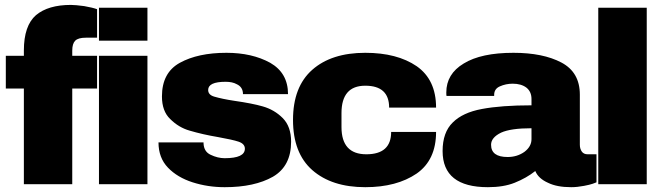

<svg xmlns="http://www.w3.org/2000/svg" viewBox="-20 -757 2708 789"><path d="M271 -736.8Q289.6 -736.8 326.2 -731.9Q361.8 -725.6 378.9 -719.2V-602.1H333Q301.3 -602.1 289.1 -589.8Q276.9 -577.6 276.9 -548.8V-527.8H378.9V-393.1H276.9V0H78.1V-393.1H3.9V-527.8H78.1V-549.8Q78.1 -651.4 127.9 -694.8Q178.2 -736.8 271 -736.8Z M585.9 -589.8H386.7V-725.1H585.9ZM585.9 0H386.7V-527.8H585.9Z M910.6 -540Q1015.6 -540 1090.3 -499Q1163.6 -457 1163.6 -370.1H978.5Q978.5 -399.4 952.6 -411.1Q935.1 -420.9 907.2 -420.9Q835.4 -420.9 835.4 -387.2Q835.4 -367.2 860.4 -359.9Q894 -350.1 942.4 -342.8Q1017.6 -332 1059.6 -319.8Q1107.4 -306.2 1141.6 -272Q1176.3 -237.3 1176.3 -174.8Q1176.3 -74.2 1101.6 -30.8Q1025.9 12.2 903.3 12.2Q834 12.2 771.5 -7.8Q709 -27.8 670.4 -67.9Q631.3 -108.4 631.3 -171.9H816.4V-168Q817.9 -133.8 845.2 -121.1Q874.5 -106.9 903.3 -106.9Q986.3 -106.9 986.3 -146Q986.3 -166 960.4 -174.8Q935.5 -183.1 875.5 -193.8Q814 -204.1 759.3 -220.2Q714.4 -232.9 679.2 -268.1Q645.5 -300.3 645.5 -360.8Q645.5 -458.5 719.2 -499Q793.9 -540 910.6 -540Z M1481 -540Q1611.8 -540 1692.4 -484.9Q1772 -429.2 1772 -314.9H1579.1Q1579.1 -404.8 1481 -404.8Q1383.3 -404.8 1383.3 -292V-234.9Q1383.3 -123 1485.4 -123Q1587.4 -123 1587.4 -214.8H1772Q1772 -99.6 1692.4 -43.9Q1610.4 12.2 1481 12.2Q1343.3 12.2 1263.2 -58.1Q1184.1 -127.9 1184.1 -264.2Q1184.1 -400.4 1263.2 -470.2Q1342.3 -540 1481 -540Z M2089.8 -540Q2211.4 -540 2287.1 -500Q2362.8 -460 2362.8 -368.2V-162.1Q2362.8 -145.5 2371.1 -133.8Q2378.9 -123 2395 -123H2431.2V-7.8Q2429.7 -7.3 2416 -2Q2403.3 2.4 2379.9 6.8Q2352.1 12.2 2327.1 12.2Q2268.6 12.2 2231.9 -5.9Q2192.4 -23.4 2179.7 -54.2Q2143.6 -25.4 2094.7 -5.9Q2049.3 12.2 1984.9 12.2Q1798.8 12.2 1798.8 -136.2Q1798.8 -213.4 1840.8 -253.9Q1881.3 -294.4 1960 -309.1Q2040 -324.2 2164.1 -324.2V-350.1Q2164.1 -380.4 2143.1 -397Q2121.6 -413.1 2086.9 -413.1Q2058.6 -413.1 2033.7 -401.9Q2010.7 -391.6 2010.7 -367.2V-362.8H1814.9Q1814 -365.7 1814 -377Q1814 -453.1 1885.7 -496.1Q1957 -540 2089.8 -540ZM2164.1 -230Q2078.6 -230 2039.1 -211.9Q1998 -191.9 1998 -162.1Q1998 -111.8 2065.9 -111.8Q2105 -111.8 2134.8 -132.8Q2164.1 -154.8 2164.1 -185.1Z M2637.7 0H2438.5V-725.1H2637.7Z"/></svg>

Font: Archivo-RBTV
Style: Regular
Weight: 500
Designer: Hector Gatti
Foundry: Hector Gatti
Version: ""